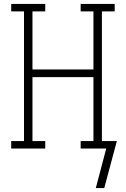

<svg xmlns="http://www.w3.org/2000/svg" viewBox="-20 -755 640 976"><path d="M510 201H467L520 0H390V-38H455V-363H145V-38H210V0H37V-38H102V-697H37V-735H210V-697H145V-402H455V-697H390V-735H563V-697H498V-38H574Z"/></svg>

Font: Iosevka Etoile Extralight
Style: Regular
Weight: 200
Designer: Belleve Invis
Foundry: Belleve Invis
Version: Version 22.1.2; ttfautohint (v1.8.4)